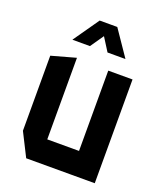

<svg xmlns="http://www.w3.org/2000/svg" viewBox="-134 -805 753 892"><g transform="rotate(20 242.5 -359.0)"><path d="M321 0V-513H441V0H322ZM102 0 44 -115V-116H321V0ZM44 -116V-486L163 -519H164V-116ZM289 -591 217 -705 291 -718 377 -592V-591ZM116 -591V-592L204 -718H290L202 -591Z"/></g></svg>

Font: Foldit Medium
Style: Regular
Weight: 500
Version: Version 1.003